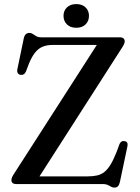

<svg xmlns="http://www.w3.org/2000/svg" viewBox="-20 -878 666 916"><path d="M563.5 -652.5 155 -15.5 103.5 -36.5H397Q423.5 -36.5 443.2 -41Q463 -45.5 478.5 -58Q494 -70.5 507.8 -93.2Q521.5 -116 536 -152.5L550.5 -191.5Q554.5 -200 560.5 -203.2Q566.5 -206.5 575 -204.5Q584 -203 587 -196.8Q590 -190.5 588 -180.5L552 -9.5Q549 3.5 543 10.2Q537 17 525.5 17Q517 17 510 12.8Q503 8.5 493.8 4.2Q484.5 0 470 0H58Q45.5 0 40 -5Q34.5 -10 34.5 -18.5Q34.5 -24.5 37 -31Q39.5 -37.5 45 -46L456 -685.5L468.5 -663.5H230Q204.5 -663.5 184.2 -655.5Q164 -647.5 148.2 -628.2Q132.5 -609 118.5 -575.5L104 -537.5Q99.5 -527 92.5 -523.2Q85.5 -519.5 77.5 -521Q69 -522.5 64.8 -529.5Q60.5 -536.5 63 -548.5L93 -693Q96 -708 102.8 -714.5Q109.5 -721 120.5 -721Q129 -721 136.5 -715.8Q144 -710.5 153.2 -705.2Q162.5 -700 176.5 -700H551.5Q563.5 -700 569.2 -694.8Q575 -689.5 575 -681Q575 -676 572.2 -668.8Q569.5 -661.5 563.5 -652.5ZM344 -745.5Q316 -745.5 299.5 -761.5Q283 -777.5 283 -802.5Q283 -827 299.5 -842.8Q316 -858.5 344 -858.5Q372 -858.5 388.2 -842.8Q404.5 -827 404.5 -802.5Q404.5 -777.5 388.2 -761.5Q372 -745.5 344 -745.5Z"/></svg>

Font: Fraunces 36pt
Style: Regular
Weight: 400
Version: Version 1.000;[b76b70a41]